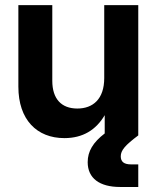

<svg xmlns="http://www.w3.org/2000/svg" viewBox="-20 -536 620 760"><path d="M234.9 10.7C307.6 10.7 359.9 -21.5 394.5 -80.1V-7.8C348.1 27.8 327.1 63 327.1 106C327.1 169.4 374 204.1 455.1 204.1H527.3V114.7H498.5C470.7 114.7 458 104 458 83C458 59.1 475.1 39.1 527.3 0V-515.6H392.6V-227.1C392.6 -143.6 347.7 -106.4 286.1 -106.4C223.1 -106.4 187 -144.5 187 -216.3V-515.6H52.7V-192.9C52.7 -62 126 10.7 234.9 10.7Z"/></svg>

Font: Raveo Display Display SemiBold
Style: Regular
Weight: 600
Designer: Jakub Foglar, Rasmus Andersson (Inter)
Foundry: Jakubfoglar.com
Version: Version 1.100;Glyphs 3.2.3 (3260)